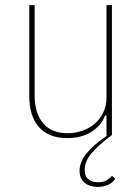

<svg xmlns="http://www.w3.org/2000/svg" viewBox="-20 -526 541 748"><path d="M290 139Q290 106 316.5 72.5Q343 39 395 4V-76H389Q376 -38 337 -13Q298 12 242 12Q170 12 132 -30.5Q94 -73 94 -154V-506H115V-154Q115 -85 148 -46Q181 -7 243 -7Q273 -7 300.5 -16.5Q328 -26 349 -44Q370 -62 382.5 -88Q395 -114 395 -147V-506H416V0Q359 43 334.5 73.5Q310 104 310 136Q310 161 324.5 172.5Q339 184 362 184Q383 184 396 176Q409 168 416 159L429 170Q421 184 403.5 193Q386 202 361 202Q329 202 309.5 186Q290 170 290 139Z"/></svg>

Font: IBM Plex Sans Condensed Thin
Style: Regular
Weight: 100
Width: 3
Designer: Mike Abbink, Paul van der Laan, Pieter van Rosmalen
Foundry: Bold Monday
Version: Version 1.3